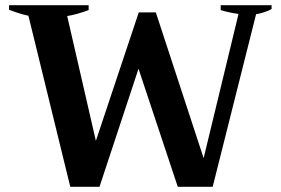

<svg xmlns="http://www.w3.org/2000/svg" viewBox="-20 -720 1087 743"><path d="M90 -659Q66 -664 43.5 -672Q21 -680 15 -682V-700H323V-681Q308 -675 282 -667.5Q256 -660 240 -658L351 -175L517 -672H583L768 -108L903 -666Q862 -672 834 -681V-700H1031V-685Q1019 -678 1001.5 -672.5Q984 -667 971 -665L803 3H668L516 -454L365 3H252Z"/></svg>

Font: Trirong Bold
Style: Regular
Weight: 700
Designer: Katatrad Team
Foundry: CadsonDemak
Version: Version 1.000